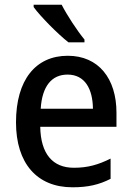

<svg xmlns="http://www.w3.org/2000/svg" viewBox="-20 -879 559 816"><path d="M242 -859H123V-849C150 -811 226 -734 271 -699H339V-711C309 -747 265 -814 242 -859ZM268 -642C132 -642 48 -540 48 -359C48 -185 137 -83 288 -83C354 -83 401 -94 450 -119V-205C398 -179 353 -166 294 -166C203 -166 153 -226 151 -340H475V-400C475 -545 399 -642 268 -642ZM267 -562C341 -562 374 -501 375 -417H153C159 -513 200 -562 267 -562Z"/></svg>

Font: Noto Sans Kannada UI SemiCondensed Medium
Style: Regular
Weight: 500
Width: 4
Designer: Jelle Bosma - Monotype Design Team
Foundry: Monotype Imaging Inc.
Version: Version 2.005